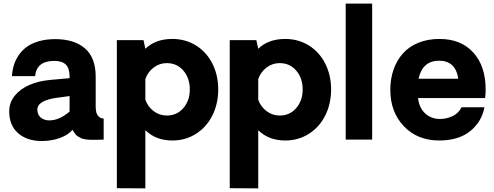

<svg xmlns="http://www.w3.org/2000/svg" viewBox="-20 -770 2722 1059"><path d="M210 7.8Q129.4 7.8 80.1 -35.2Q30.8 -78.1 30.8 -155.8Q30.8 -205.1 62.3 -243.2Q93.8 -281.2 143.8 -302.2Q193.8 -323.2 255.9 -329.1L363.8 -338.9V-348.1Q363.8 -394 342.8 -414.1Q321.8 -434.1 279.8 -434.1Q181.2 -434.1 173.8 -350.1H45.9Q47.9 -383.3 56.9 -412.1Q65.9 -440.9 84.5 -467.5Q103 -494.1 129.6 -512.9Q156.2 -531.7 195.8 -543Q235.4 -554.2 284.2 -554.2Q389.2 -554.2 448.5 -503.2Q507.8 -452.1 507.8 -347.2V-182.1Q507.8 -146 520.8 -131.1Q533.7 -116.2 551.8 -116.2V0Q546.9 0 533.7 0.5Q520.5 1 512.2 1Q511.2 1 498.5 1Q485.8 1 483.4 1Q481 1 469.2 0.5Q457.5 0 453.9 -1Q450.2 -2 439.9 -3.9Q429.7 -5.9 425.3 -8.8Q420.9 -11.7 412.8 -15.9Q404.8 -20 399.9 -25.4Q395 -30.8 389.6 -38.1Q384.3 -45.4 379.9 -54.2Q356.9 -25.9 310.5 -9Q264.2 7.8 210 7.8ZM252 -106Q307.6 -106 363.8 -154.8V-240.2L289.1 -230Q242.2 -223.6 214.1 -207.5Q186 -191.4 186 -165Q186 -138.2 204.3 -122.1Q222.7 -106 252 -106Z M930.7 -555.2Q1003.4 -555.2 1061.3 -519Q1119.1 -482.9 1151.4 -419.2Q1183.6 -355.5 1183.6 -276.9Q1183.6 -197.8 1151.6 -133.5Q1119.6 -69.3 1061.5 -32.2Q1003.4 4.9 930.7 4.9Q839.8 4.9 781.7 -51.8V269L624.5 268.1V-548.8H771.5L781.7 -501Q837.4 -555.2 930.7 -555.2ZM899.9 -132.8Q956.1 -132.8 991.5 -174.1Q1026.9 -215.3 1026.9 -276.9Q1026.9 -338.9 991.5 -380.4Q956.1 -421.9 899.9 -421.9Q859.9 -421.9 827.6 -397.5Q795.4 -373 781.7 -334V-220.2Q795.4 -181.2 827.6 -157Q859.9 -132.8 899.9 -132.8Z M1553.2 -555.2Q1626 -555.2 1683.8 -519Q1741.7 -482.9 1773.9 -419.2Q1806.2 -355.5 1806.2 -276.9Q1806.2 -197.8 1774.2 -133.5Q1742.2 -69.3 1684.1 -32.2Q1626 4.9 1553.2 4.9Q1462.4 4.9 1404.3 -51.8V269L1247.1 268.1V-548.8H1394L1404.3 -501Q1460 -555.2 1553.2 -555.2ZM1522.5 -132.8Q1578.6 -132.8 1614 -174.1Q1649.4 -215.3 1649.4 -276.9Q1649.4 -338.9 1614 -380.4Q1578.6 -421.9 1522.5 -421.9Q1482.4 -421.9 1450.2 -397.5Q1418 -373 1404.3 -334V-220.2Q1418 -181.2 1450.2 -157Q1482.4 -132.8 1522.5 -132.8Z M1886.7 0V-750H2032.7V0Z M2658.7 -275.9Q2658.7 -254.9 2655.8 -229H2285.6Q2292 -175.3 2325 -144.5Q2357.9 -113.8 2406.7 -113.8Q2441.9 -113.8 2475.1 -128.9Q2508.3 -144 2525.9 -178.2H2651.9Q2637.2 -98.1 2573.2 -46.6Q2509.3 4.9 2402.8 4.9Q2282.2 4.9 2207.5 -73.7Q2132.8 -152.3 2132.8 -274.9Q2132.8 -335.4 2150.9 -386.7Q2168.9 -438 2202.6 -475.6Q2236.3 -513.2 2287.8 -534.2Q2339.4 -555.2 2403.8 -555.2Q2522.5 -555.2 2590.6 -480.2Q2658.7 -405.3 2658.7 -275.9ZM2401.9 -435.1Q2310.5 -435.1 2288.6 -335.9H2507.8Q2492.7 -435.1 2401.9 -435.1Z"/></svg>

Font: Oakes Grotesk Bold
Style: Regular
Weight: 700
Designer: Samuel Oakes
Foundry: Samuel Oakes
Version: Version 1.000;PS 001.000;hotconv 1.0.88;makeotf.lib2.5.64775